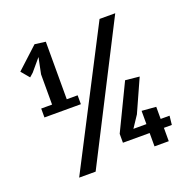

<svg xmlns="http://www.w3.org/2000/svg" viewBox="-131 -881 1013 1013"><g transform="rotate(-20 375.0 -375.0)"><path d="M237 0H144.5L532 -750H620ZM142 -581 160.5 -671.5 103.5 -604 82.5 -585.5 44 -631.5 164 -742 224.5 -734V-411H285.5V-361H81V-411H142ZM699 -94H654.5V-19H574.5V-94H424.5V-144L548 -400L627 -392L545 -209.5L501.5 -144H574.5V-218.5L654.5 -212V-144H704.5Z"/></g></svg>

Font: B612
Style: Bold
Weight: 700
Designer: Nicolas Chauveau, Thomas Paillot, Jonathan Favre-Lamarine, Jean-Luc Vinot
Foundry: AIRBUS
Version: Version 1.008